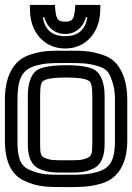

<svg xmlns="http://www.w3.org/2000/svg" viewBox="-22 -725 537 780"><path d="M495 -321C495 -355 490 -386 482 -410C465 -457 441 -489 389 -504C338 -520 309 -519 247 -519C184 -519 155 -520 104 -504C29 -482 -2 -410 -2 -321V-153C-2 -78 19 -17 76 9C131 35 170 35 247 35C308 35 339 35 389 21C462 0 495 -66 495 -153V-321ZM445 -321V-153C445 -77 427 -42 375 -27C332 -15 308 -15 247 -15C170 -15 142 -15 96 -36C59 -53 49 -86 49 -153V-321C49 -400 66 -441 119 -457C162 -469 183 -469 247 -469C310 -469 331 -469 374 -457C411 -446 421 -433 434 -394C441 -374 445 -351 445 -321ZM353 -140C353 -103 350 -91 334 -84C309 -73 295 -74 247 -74C198 -74 184 -73 159 -84C143 -91 141 -103 141 -140V-336C141 -377 145 -392 155 -397C169 -406 197 -410 247 -410C296 -410 324 -406 338 -397C348 -392 353 -377 353 -336V-140ZM403 -140V-336C403 -385 389 -425 363 -441C341 -454 300 -460 247 -460C193 -460 152 -454 130 -441C104 -425 91 -385 91 -336V-140C91 -97 100 -56 138 -39C174 -23 200 -24 247 -24C293 -24 319 -23 355 -39C393 -56 403 -97 403 -140ZM361 -705H307H284L282 -682C278 -645 270 -637 243 -637C215 -637 207 -645 203 -682L201 -705H179H125H99L100 -679C102 -597 155 -528 243 -528C330 -528 383 -597 385 -679L386 -705H361ZM333 -655C325 -605 296 -578 243 -578C189 -578 160 -605 152 -655H158C169 -614 200 -587 243 -587C285 -587 316 -614 327 -655H333Z"/></svg>

Font: Gamestation DisplayOutline
Style: Regular
Weight: 400
Designer: Jonas Hecksher
Foundry: Jonas Hecksher, Playtypeª, e-types AS
Version: Version 1.003